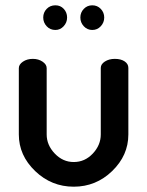

<svg xmlns="http://www.w3.org/2000/svg" viewBox="-20 -696 555 724"><path d="M189 -676Q208 -676 220.5 -662.5Q233 -649 233 -630Q233 -611 220 -597Q207 -583 189 -583Q169 -583 156 -597Q143 -611 143 -630Q143 -649 156 -662.5Q169 -676 189 -676ZM296 -662.5Q309 -676 328 -676Q347 -676 360 -662.5Q373 -649 373 -630Q373 -611 360 -597Q347 -583 328 -583Q309 -583 296 -597Q283 -611 283 -630Q283 -649 296 -662.5ZM51 -189V-439Q51 -453 66.5 -463.5Q82 -474 104 -474Q125 -474 140.5 -463.5Q156 -453 156 -439V-189Q156 -149 186.5 -117Q217 -85 258 -85Q300 -85 330 -117Q360 -149 360 -189V-440Q360 -454 375.5 -464Q391 -474 413 -474Q436 -474 450 -464.5Q464 -455 464 -440V-189Q464 -110 403 -51Q342 8 258 8Q174 8 112.5 -51Q51 -110 51 -189Z"/></svg>

Font: AkaAcidDosis
Style: SemiBold
Weight: 600
Designer: Edgar Tolentino, Pablo Impallari, Igino Marini, Cyberella
Foundry: Edgar Tolentino, Pablo Impallari, Igino Marini, Cyberella
Version: Version 1.007